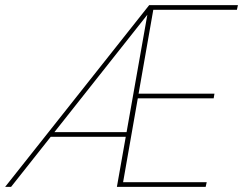

<svg xmlns="http://www.w3.org/2000/svg" viewBox="-58 -724 942 744"><path d="M124 -194 133 -212H440L437 -194ZM860 -686H536L479 -361H773L770 -343H476L419 -18H743L739 0H395L513 -667L-15 0H-38L520 -704H864Z"/></svg>

Font: Poppins Variable
Style: Italic
Weight: 100
Italic angle: -10°
Designer: Jonny Pinhorn
Foundry: Indian Type Foundry
Version: Version 6.000